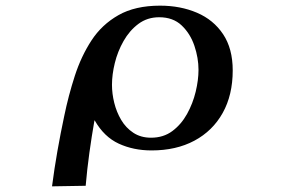

<svg xmlns="http://www.w3.org/2000/svg" viewBox="-20 -528 1040 679"><path d="M682 -281Q682 -323 667.5 -366Q653 -409 622.5 -438Q592 -467 543 -467Q501 -467 469.5 -443.5Q438 -420 417 -383Q396 -346 386 -305Q376 -264 376 -228Q376 -197 384 -164.5Q392 -132 408.5 -104Q425 -76 451.5 -58.5Q478 -41 514 -41Q558 -41 589.5 -64.5Q621 -88 641.5 -125Q662 -162 672 -203.5Q682 -245 682 -281ZM803 -279Q803 -192 767.5 -128.5Q732 -65 667.5 -30.5Q603 4 516 4Q452 4 400 -20Q348 -44 315 -102H314Q304 -45 296 13Q288 71 283 129L164 131Q172 69 183 6.5Q194 -56 207 -117Q222 -190 244.5 -259.5Q267 -329 303.5 -385Q340 -441 399 -474.5Q458 -508 546 -508Q618 -508 676.5 -483Q735 -458 769 -407Q803 -356 803 -279Z"/></svg>

Font: Kaisei HarunoUmi
Style: Bold
Weight: 700
Designer: Font-Kai, 金井和夫
Foundry: KAZUO KANAI
Version: Version 5.003